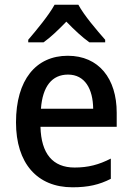

<svg xmlns="http://www.w3.org/2000/svg" viewBox="-20 -786 561 816"><path d="M313 -766H212C188 -722 136 -659 100 -617V-606H165C196 -628 228 -659 262 -694C296 -659 329 -628 360 -606H427V-617C391 -658 337 -721 313 -766ZM268 -549C133 -549 48 -447 48 -266C48 -92 138 10 288 10C355 10 402 -1 451 -26V-112C400 -86 355 -74 297 -74C204 -74 155 -133 152 -247H476V-307C476 -452 400 -549 268 -549ZM269 -469C341 -469 375 -408 376 -324H154C161 -419 201 -469 269 -469Z"/></svg>

Font: Noto Sans Devanagari SemiCondensed Medium
Style: Regular
Weight: 500
Width: 4
Designer: Jelle Bosma - Monotype Design Team
Foundry: Monotype Imaging Inc.
Version: Version 2.004